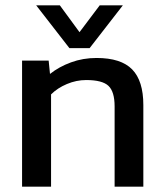

<svg xmlns="http://www.w3.org/2000/svg" viewBox="-20 -702 618 722"><path d="M116 -682H205L279 -581L355 -682H442L317 -521H241ZM63 -474H163L168 -424Q202 -451 247 -467.5Q292 -484 343 -484Q435 -484 477 -441Q519 -398 519 -307V0H411V-302Q411 -357 388 -379Q365 -401 304 -401Q267 -401 231.5 -386Q196 -371 172 -347V0H63Z"/></svg>

Font: Kanit
Style: Regular
Weight: 400
Designer: Katatrad Team
Foundry: Cadson Demak
Version: Version 1.001